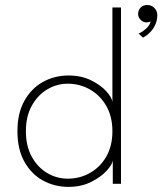

<svg xmlns="http://www.w3.org/2000/svg" viewBox="-20 -717 634 749"><path d="M247 12Q192.5 12 147.2 -13Q102 -38 75 -86.5Q48 -135 48 -205Q48 -275 75 -323.5Q102 -372 147.2 -397.2Q192.5 -422.5 247 -422.5Q297 -422.5 335 -403.8Q373 -385 395 -360.5Q417 -336 418.5 -319V-688H452V0H420V-91Q418.5 -76 396.5 -51.5Q374.5 -27 336 -7.5Q297.5 12 247 12ZM244 -20Q291.5 -20 331.2 -42.5Q371 -65 394.8 -106.5Q418.5 -148 418.5 -205Q418.5 -262 394.8 -303.5Q371 -345 331.2 -367.8Q291.5 -390.5 244 -390.5Q201.5 -390.5 164.2 -368.2Q127 -346 104 -304.5Q81 -263 81 -205Q81 -147 104 -105.5Q127 -64 164.2 -42Q201.5 -20 244 -20ZM554.8 -697.5Q570.9 -697.5 582.3 -685.9Q593.6 -674.4 593.6 -657.9Q593.6 -637.8 585.9 -620.9Q578.2 -603.9 565.5 -591Q552.8 -578.2 537.9 -570.3L520.5 -585.8Q529.4 -589.7 539.4 -596.8Q549.5 -603.9 557.4 -613.1Q565.3 -622.3 567.3 -633.2Q559.7 -629.6 551.5 -629.6Q537.3 -629.9 528.1 -640.1Q518.8 -650.3 518.8 -661.6Q518.8 -672.4 523.5 -680.5Q528.1 -688.6 536.1 -693Q544.2 -697.5 554.8 -697.5Z"/></svg>

Font: League Spartan Extralight
Style: Regular
Weight: 200
Foundry: The League of Moveable Type
Version: Version 2.300; ttfautohint (v1.8.3)